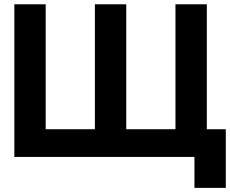

<svg xmlns="http://www.w3.org/2000/svg" viewBox="-20 -743 1090 909"><path d="M856.6 -131.1V0H900.6V146.5H1049V-131.1ZM47.9 -722.7V0H186.9H429.3V-131.2H196.3V-722.7ZM429.3 -722.7V0H577.7H855.3H959.2V-722.7H810.7V-131.2H577.7V-722.7Z"/></svg>

Font: Giphurs SC
Style: Regular
Weight: 400
Version: Version 0.920